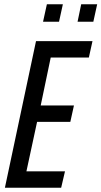

<svg xmlns="http://www.w3.org/2000/svg" viewBox="-20 -881 476 901"><path d="M3 0 149 -688H414L397 -611H218L171 -386H327L310 -309H154L104 -77H285L267 0ZM344 -779 361 -861H436L418 -779ZM182 -779 200 -861H275L257 -779Z"/></svg>

Font: Saira ExtraCondensed Medium
Style: Italic
Weight: 500
Width: 2
Italic angle: -12°
Designer: Hector Gatti with collaboration of the Omnibus-Type team
Foundry: Omnibus-Type
Version: Version 1.101